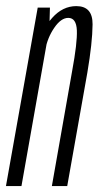

<svg xmlns="http://www.w3.org/2000/svg" viewBox="-50 -624 331 644"><path d="M-30 0H22L115.5 -528.5L117.5 -598.5H76.5ZM124 0H175.5L243 -380.5Q260 -481 260.5 -542.2Q261 -603.5 206 -603.5Q160 -603.5 124.8 -563.8Q89.5 -524 80.5 -473.5L102 -457Q109 -497 131.8 -530.5Q154.5 -564 179 -564Q206 -564 207.8 -522.2Q209.5 -480.5 192 -386Z"/></svg>

Font: Anybody ExtraCondensed Light
Style: Italic
Weight: 300
Width: 2
Italic angle: -10°
Version: Version 1.113;gftools[0.9.25]